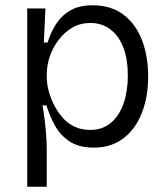

<svg xmlns="http://www.w3.org/2000/svg" viewBox="-20 -547 638 727"><path d="M83 160V-258V-515H152L146 -386H160Q173 -427 194 -458.5Q215 -490 248 -508.5Q281 -527 330 -527Q401 -527 448 -491Q495 -455 518 -394Q541 -333 541 -258Q541 -180 517 -119Q493 -58 447 -23Q401 12 335 12Q279 12 243.5 -11.5Q208 -35 187.5 -72.5Q167 -110 156 -148H141Q146 -120 149.5 -90.5Q153 -61 155 -32.5Q157 -4 157 23V160ZM321 -55Q368 -55 400 -82Q432 -109 448 -155.5Q464 -202 464 -261Q464 -322 447.5 -366Q431 -410 399 -435Q367 -460 322 -460Q284 -460 254 -442.5Q224 -425 202 -396Q180 -367 168.5 -333Q157 -299 157 -264V-254Q157 -234 163 -208Q169 -182 182 -155Q195 -128 214 -105Q233 -82 260 -68.5Q287 -55 321 -55Z"/></svg>

Font: Bricolage Grotesque 96pt ExtraBold Light
Style: Regular
Weight: 300
Version: Version 1.001;gftools[0.9.33.dev8+g029e19f]